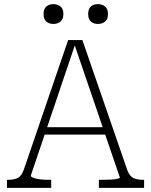

<svg xmlns="http://www.w3.org/2000/svg" viewBox="-20 -910 732 930"><path d="M188 -294H496L505 -258H181ZM336 -708 347 -704 129 -59Q129 -54 141 -49Q153 -44 172.5 -41.5Q192 -39 216 -39H228V0H14V-39H19Q49 -39 67.5 -49Q86 -59 97 -93L310 -716H379L597 -85Q608 -56 626.5 -47.5Q645 -39 673 -39H678V0H459V-39H473Q496 -39 516 -40Q536 -41 548.5 -44Q561 -47 561 -49ZM287 -842Q287 -817 273 -805.5Q259 -794 239 -794Q218 -794 204.5 -805.5Q191 -817 191 -842Q191 -867 204.5 -878.5Q218 -890 239 -890Q259 -890 273 -878.5Q287 -867 287 -842ZM503 -842Q503 -817 489 -805.5Q475 -794 454 -794Q434 -794 420.5 -805.5Q407 -817 407 -842Q407 -867 420 -878.5Q433 -890 454 -890Q475 -890 489 -878.5Q503 -867 503 -842Z"/></svg>

Font: Roboto Serif Thin
Style: Regular
Weight: 250
Designer: Greg Gazdowicz
Foundry: Commercial Type
Version: Version 1.004